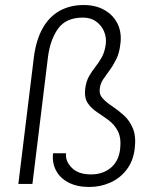

<svg xmlns="http://www.w3.org/2000/svg" viewBox="-20 -732 610 764"><path d="M243 -122Q239 -92 265 -65Q291 -38 342 -38Q389 -38 420.5 -64Q452 -90 458 -138Q463 -182 449.5 -209Q436 -236 413 -253Q390 -270 366.5 -285.5Q343 -301 329 -322Q315 -343 319 -379Q323 -409 334.5 -429Q346 -449 360 -466.5Q374 -484 385.5 -505Q397 -526 401 -557Q404 -583 394 -607Q384 -631 362.5 -646.5Q341 -662 310 -662Q243 -662 211.5 -618.5Q180 -575 171 -506L109 0H53L115 -506Q124 -574 150 -620Q176 -666 217.5 -689Q259 -712 313 -712Q361 -712 396 -692Q431 -672 448 -637Q465 -602 459 -557Q455 -521 442.5 -496Q430 -471 415.5 -451.5Q401 -432 390 -415.5Q379 -399 377 -379Q374 -356 389 -340Q404 -324 427.5 -308.5Q451 -293 473.5 -272.5Q496 -252 509 -220.5Q522 -189 516 -140Q510 -91 484 -57Q458 -23 419 -5.5Q380 12 335 12Q287 12 253 -5.5Q219 -23 203 -53.5Q187 -84 191 -122Z"/></svg>

Font: Inclusive Sans Light
Style: Italic
Weight: 300
Italic angle: -7°
Designer: Olivia King
Foundry: Olivia King
Version: Version 2.004